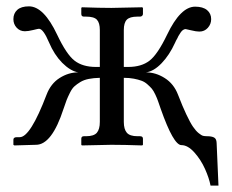

<svg xmlns="http://www.w3.org/2000/svg" viewBox="-20 -454 726 602"><path d="M293 -210Q272.9 -209.5 258.1 -206.5Q243.2 -203.6 231.9 -196.8Q220.7 -189.9 213.4 -183.3Q206.1 -176.8 199.5 -163.6Q192.9 -150.4 189 -140.6Q185.1 -130.9 179.2 -112.8Q142.6 0 92.8 0L24.9 2L22 0V-16.1Q22 -23.9 33.2 -23.9H42Q75.2 -23.9 126 -157.2Q139.2 -191.9 167 -209.5Q194.8 -227.1 225.1 -227.1Q200.7 -231.4 174.8 -257.3Q149.9 -282.7 133.8 -320.8Q115.7 -363.8 102.1 -363.8Q99.6 -363.8 84 -359.9Q68.4 -356 58.1 -356Q42.5 -356 32.2 -367.2Q22 -378.4 22 -394Q22 -412.1 34.2 -423.1Q46.4 -434.1 70.8 -434.1Q117.2 -434.1 159.2 -345.2Q188.5 -283.2 213.9 -263.7Q239.3 -244.1 280.8 -244.1H293V-359.9Q293 -382.3 283.9 -392.1Q274.9 -401.9 250 -401.9H243.2Q234.9 -401.9 234.9 -410.2V-429.2L236.8 -431.2Q293 -429.2 329.1 -429.2L425.8 -431.2L428.2 -429.2V-410.2Q428.2 -406.7 425.5 -404.3Q422.9 -401.9 418.9 -401.9H411.1Q386.7 -401.9 377.4 -392.1Q368.2 -382.3 368.2 -359.9V-244.1H381.8Q423.3 -244.1 448.7 -263.7Q474.1 -283.2 503.9 -345.2Q545.9 -433.1 591.8 -433.1Q616.2 -433.1 629.2 -422.4Q642.1 -411.6 642.1 -394Q642.1 -378.4 631.6 -366.7Q621.1 -355 605 -355Q595.2 -355 579.6 -358.9Q564 -362.8 562 -362.8Q560.1 -362.8 557.9 -362.1Q555.7 -361.3 553.7 -359.9Q551.8 -358.4 550 -356.7Q548.3 -355 546.4 -352.1L543 -346.7Q541.5 -344.7 539.3 -340.8Q537.1 -336.9 536.1 -334L532.2 -327.1Q530.3 -322.3 528.8 -319.8Q511.2 -281.2 486.8 -255.9Q462.4 -230.5 438 -227.1Q468.3 -227.1 496.6 -209.2Q524.9 -191.4 538.1 -157.2Q553.2 -118.2 564 -95.7Q576.2 -69.8 585 -56.9Q593.8 -43.9 602.8 -36.6Q611.8 -29.3 616.9 -28.1Q622.1 -26.9 628.9 -26.9Q643.6 -26.9 651.1 -22.9Q658.7 -19 659.2 -5.9L665 127.9H640.1Q635.7 104.5 622.8 75.7Q609.9 46.9 589.4 23.9Q568.8 1 548.8 1Q523.9 1 483.9 -112.8L475.6 -136.7Q472.7 -145.5 467 -157.5Q461.4 -169.4 456.1 -175.8Q450.7 -182.1 442.1 -189.7Q433.6 -197.3 423.6 -200.9Q413.6 -204.6 399.7 -207.3Q385.7 -210 368.2 -210V-71.8Q368.2 -48.8 377.7 -37.8Q387.2 -26.9 411.1 -26.9H418.9Q428.2 -26.9 428.2 -19V0L425.8 2Q368.2 0 329.1 0L236.8 2L234.9 0V-19Q234.9 -26.9 243.2 -26.9H250Q274.4 -26.9 283.7 -37.8Q293 -48.8 293 -71.8Z"/></svg>

Font: Linux Libertine Display G
Style: Regular
Weight: 400
Designer: Philipp H. Poll
Foundry: Philipp H. Poll
Version: Version 5.0.9